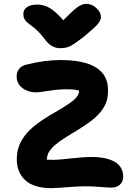

<svg xmlns="http://www.w3.org/2000/svg" viewBox="-20 -1021 688 1004"><path d="M431.2 -1001Q460 -1001 483.9 -979Q507.8 -957 507.8 -933.1Q507.8 -916 492.4 -896.7Q477.1 -877.4 419.9 -830.1Q370.6 -792 348.9 -780.5Q327.1 -769 293.9 -769Q246.6 -769 211.9 -818.8Q195.8 -840.8 177.7 -858.2Q159.7 -875.5 147 -884.5Q134.3 -893.6 123.5 -902.6Q112.8 -911.6 107.4 -922.4Q102.1 -933.1 102.1 -948.2Q102.1 -970.7 121.6 -983.9Q141.1 -997.1 175.8 -997.1Q209 -997.1 239.7 -979.2Q270.5 -961.4 311 -915Q366.7 -971.7 388.9 -986.3Q411.1 -1001 431.2 -1001ZM247.1 -37.1Q199.2 -37.1 163.6 -49.3Q127.9 -61.5 107.7 -82.8Q87.4 -104 77.6 -130.1Q67.9 -156.2 67.9 -187Q67.9 -219.7 75.7 -246.6Q83.5 -273.4 105 -305.2Q126.5 -336.9 169.7 -370.4Q212.9 -403.8 278.8 -439.9Q349.6 -481.9 371.1 -502.7Q392.6 -523.4 394 -546.9Q374.5 -554.2 325.2 -554.2Q286.1 -554.2 235.4 -546.1Q184.6 -538.1 167 -538.1Q127 -538.1 96.9 -560.8Q66.9 -583.5 66.9 -623Q66.9 -644 80.1 -660.9Q93.3 -677.7 118.2 -683.1Q212.9 -707 295.9 -707Q544.9 -707 544.9 -549.8Q544.9 -518.6 538.6 -495.4Q532.2 -472.2 513.7 -445.6Q495.1 -418.9 459.2 -390.9Q423.3 -362.8 366.2 -329.1Q321.8 -302.7 294.4 -283.4Q267.1 -264.2 252.2 -247.6Q237.3 -231 231.7 -217.8Q226.1 -204.6 224.1 -186Q235.4 -185.1 262.2 -185.1Q285.2 -185.1 350.8 -192.6Q416.5 -200.2 460.9 -200.2Q494.1 -200.2 522 -195.1Q549.8 -189.9 573.5 -178.5Q597.2 -167 610.6 -146.2Q624 -125.5 624 -97.2Q624 -70.8 607.2 -55.4Q590.3 -40 563 -40Q544.9 -40 503.4 -43.5Q461.9 -46.9 423.8 -46.9Q389.6 -46.9 330.6 -42Q271.5 -37.1 247.1 -37.1Z"/></svg>

Font: Shantell Sans Irregular Bouncy
Style: Bold
Weight: 700
Designer: Stephen Nixon, Anya Danilova, Shantell Martin
Foundry: Arrow Type
Version: Version 1.006;[9816181b4]